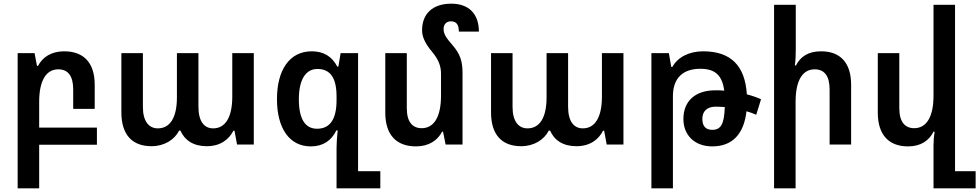

<svg xmlns="http://www.w3.org/2000/svg" viewBox="-20 -786 5325 1044"><path d="M76 238H193V1H507V-92H193V-232C193 -348 231 -409 297 -409C349 -409 378 -374 378 -300V-194H495V-325C495 -447 433 -507 329 -507C259 -507 211 -475 187 -428H181L168 -497H76Z M804 9C873 9 929 -26 954 -76H961C984 -23 1032 9 1104 9C1179 9 1225 -28 1249 -75H1255L1269 0H1360V-497H1243V-261C1243 -149 1206 -88 1139 -88C1091 -88 1059 -125 1059 -206V-497H942V-257C942 -145 904 -88 838 -88C790 -88 757 -126 757 -204V-497H640V-175C640 -52 700 9 804 9Z M1810 238H2048V145H1927V-497H1832L1820 -424H1814C1785 -479 1740 -507 1675 -507C1554 -507 1486 -405 1486 -247C1486 -88 1554 10 1670 10C1736 10 1782 -21 1809 -77H1816C1812 -38 1810 -3 1810 21ZM1704 -86C1640 -86 1605 -138 1605 -246C1605 -353 1642 -411 1706 -411C1777 -411 1810 -361 1810 -262V-241C1810 -137 1774 -86 1704 -86Z M2495 -389C2495 -453 2482 -493 2441 -540C2408 -578 2392 -600 2392 -628C2392 -653 2406 -670 2432 -670C2463 -670 2475 -650 2475 -614H2584C2584 -712 2528 -766 2434 -766C2331 -766 2275 -710 2275 -621C2275 -588 2290 -551 2329 -505C2365 -462 2378 -426 2378 -386V-266C2378 -149 2339 -89 2273 -89C2222 -89 2192 -124 2192 -197V-497H2075V-173C2075 -51 2137 10 2242 10C2311 10 2359 -22 2384 -70H2389L2403 0H2495Z M2814 9C2883 9 2939 -26 2964 -76H2971C2994 -23 3042 9 3114 9C3189 9 3235 -28 3259 -75H3265L3279 0H3370V-497H3253V-261C3253 -149 3216 -88 3149 -88C3101 -88 3069 -125 3069 -206V-497H2952V-257C2952 -145 2914 -88 2848 -88C2800 -88 2767 -126 2767 -204V-497H2650V-175C2650 -52 2710 9 2814 9Z M3522 238H3639V-263C3639 -363 3695 -412 3788 -412C3867 -412 3907 -378 3918 -293C3902 -295 3886 -295 3870 -295C3761 -295 3696 -237 3696 -139C3696 -51 3757 10 3853 10C3963 10 4025 -58 4039 -181C4058 -176 4076 -169 4092 -162L4118 -246C4095 -257 4068 -266 4041 -273C4031 -428 3955 -507 3803 -507C3727 -507 3665 -475 3636 -422H3630L3617 -497H3522ZM3799 -140C3799 -181 3825 -206 3871 -206C3887 -206 3904 -205 3921 -204C3918 -113 3901 -80 3853 -80C3817 -80 3799 -100 3799 -140Z M4307 -760H4189V238H4306V-232C4306 -348 4343 -409 4410 -409C4462 -409 4491 -374 4491 -300V0H4608V-325C4608 -447 4547 -507 4445 -507C4373 -507 4332 -477 4308 -430H4302C4306 -458 4307 -487 4307 -516Z M5173 145V-760H5056V-266C5056 -149 5017 -89 4951 -89C4900 -89 4870 -124 4870 -197V-497H4753V-173C4753 -51 4815 10 4917 10C4988 10 5032 -22 5056 -70H5062C5058 -45 5056 -21 5056 4V238H5285V145Z"/></svg>

Font: Noto Sans Armenian SemiCondensed SemiBold
Style: Regular
Weight: 600
Width: 4
Designer: Monotype Design Team
Foundry: Monotype Imaging Inc.
Version: Version 2.008